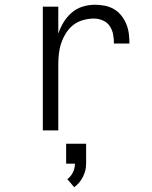

<svg xmlns="http://www.w3.org/2000/svg" viewBox="-20 -548 640 807"><path d="M160 0V-520H225V-406Q233 -431 247 -454Q261 -477 281 -494.5Q301 -512 326.5 -520Q352 -528 379 -528Q400 -528 420.5 -524Q441 -520 459 -509.5Q477 -499 490 -482.5Q503 -466 511 -446.5Q519 -427 521.5 -406Q524 -385 524 -365H459Q459 -384 455.5 -403Q452 -422 441.5 -438Q431 -454 412.5 -462Q394 -470 375 -470Q352 -470 329 -463.5Q306 -457 288 -443Q270 -429 257.5 -409Q245 -389 237.5 -367Q230 -345 227.5 -322Q225 -299 225 -276V0ZM292 239 263 205Q278 194 286.5 176.5Q295 159 295 140H258V56H342V140Q342 169 328.5 195.5Q315 222 292 239Z"/></svg>

Font: Iosevka SS04 Light Extended
Style: Regular
Weight: 300
Width: 7
Monospace: yes
Designer: Belleve Invis
Foundry: Belleve Invis
Version: Version 19.0.0; ttfautohint (v1.8.4)